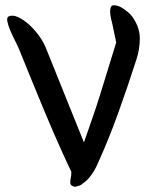

<svg xmlns="http://www.w3.org/2000/svg" viewBox="-20 -651 565 732"><path d="M408 -561Q406 -567 403.5 -579Q401 -591 400 -602.5Q399 -614 402 -622.5Q405 -631 414 -631Q431 -631 449.5 -618.5Q468 -606 479 -594Q494 -576 503.5 -553Q513 -530 513 -505Q513 -463 500 -424Q465 -315 429 -215.5Q393 -116 352 -26Q344 -8 336 4.5Q328 17 320.5 26Q313 35 305.5 41Q298 47 290 53Q288 55 278.5 58Q269 61 267 61Q260 61 254 57Q248 53 248 45Q248 38 248.5 34Q249 30 250 26Q251 22 251.5 17Q252 12 252 4Q229 -44 203 -102.5Q177 -161 151 -223.5Q125 -286 100 -347Q75 -408 54 -460Q49 -473 38.5 -493.5Q28 -514 19.5 -534Q11 -554 8 -569.5Q5 -585 14 -589Q29 -595 49.5 -585.5Q70 -576 90.5 -557.5Q111 -539 128.5 -515Q146 -491 155 -468L300 -108Q316 -154 331.5 -198.5Q347 -243 361.5 -289.5Q376 -336 391 -385Q406 -434 423 -489Z"/></svg>

Font: BM YEONSUNG
Style: Regular
Weight: 400
Designer: Bongjin Kim; Myungsoo Han; Jaehyun Keum; Jihee Min; Dokyung Lee; Chorong Kim; Jooyeon Kang; Sang-a Kim;
Foundry: Sandoll Communications Inc.
Version: Version 1.000;PS 1;hotconv 16.6.51;makeotf.lib2.5.65220